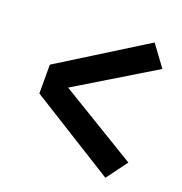

<svg xmlns="http://www.w3.org/2000/svg" viewBox="-107 -716 714 752"><g transform="rotate(20 250.0 -340.0)"><path d="M412 -58 56 -280V-400L412 -622L476 -535L154 -340L476 -145Z"/></g></svg>

Font: Iosevka SS04 Heavy
Style: Regular
Weight: 900
Monospace: yes
Designer: Belleve Invis
Foundry: Belleve Invis
Version: Version 19.0.0; ttfautohint (v1.8.4)